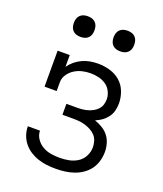

<svg xmlns="http://www.w3.org/2000/svg" viewBox="-135 -811 771 908"><g transform="rotate(20 250.0 -357.0)"><path d="M253 8Q230 8 208 5.5Q186 3 164.5 -4Q143 -11 124 -23Q105 -35 90.5 -52.5Q76 -70 68.5 -91.5Q61 -113 61 -135V-136H122Q122 -114 135 -95Q148 -76 167.5 -65Q187 -54 209 -50.5Q231 -47 253 -47Q276 -47 299 -51.5Q322 -56 342 -68.5Q362 -81 373 -102.5Q384 -124 384 -147Q384 -162 379.5 -177.5Q375 -193 364.5 -204.5Q354 -216 340 -223.5Q326 -231 311.5 -235.5Q297 -240 281.5 -241.5Q266 -243 250 -243H196V-298H250Q264 -298 277.5 -299.5Q291 -301 304 -305Q317 -309 329 -315.5Q341 -322 350.5 -332.5Q360 -343 364 -356Q368 -369 368 -383Q368 -403 358.5 -422Q349 -441 332 -452.5Q315 -464 295 -468.5Q275 -473 254 -473Q233 -473 212.5 -468Q192 -463 174.5 -452Q157 -441 144.5 -423Q132 -405 132 -384V-339H71V-520H132V-461Q144 -478 160 -491Q176 -504 194.5 -512.5Q213 -521 233 -524.5Q253 -528 273 -528Q303 -528 332.5 -519.5Q362 -511 384.5 -491.5Q407 -472 418 -443Q429 -414 429 -385Q429 -366 424.5 -348Q420 -330 409 -315Q398 -300 383 -289Q368 -278 350 -271Q370 -264 388.5 -253Q407 -242 420 -225.5Q433 -209 439 -188Q445 -167 445 -146Q445 -123 438.5 -100Q432 -77 418.5 -58.5Q405 -40 385.5 -26.5Q366 -13 344 -5.5Q322 2 299 5Q276 8 253 8ZM350 -618Q339 -618 329 -621Q319 -624 311.5 -631.5Q304 -639 301 -649Q298 -659 298 -670Q298 -681 301 -691Q304 -701 311.5 -708.5Q319 -716 329 -719Q339 -722 350 -722Q361 -722 371 -719Q381 -716 388.5 -708.5Q396 -701 399 -691Q402 -681 402 -670Q402 -659 399 -649Q396 -639 388.5 -631.5Q381 -624 371 -621Q361 -618 350 -618ZM150 -618Q139 -618 129 -621Q119 -624 111.5 -631.5Q104 -639 101 -649Q98 -659 98 -670Q98 -681 101 -691Q104 -701 111.5 -708.5Q119 -716 129 -719Q139 -722 150 -722Q161 -722 171 -719Q181 -716 188.5 -708.5Q196 -701 199 -691Q202 -681 202 -670Q202 -659 199 -649Q196 -639 188.5 -631.5Q181 -624 171 -621Q161 -618 150 -618Z"/></g></svg>

Font: Iosevka Curly Slab Light
Style: Regular
Weight: 300
Monospace: yes
Designer: Belleve Invis
Foundry: Belleve Invis
Version: Version 22.1.2; ttfautohint (v1.8.4)